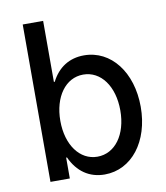

<svg xmlns="http://www.w3.org/2000/svg" viewBox="-84 -810 767 889"><g transform="rotate(-10 300.0 -365.0)"><path d="M83 0H174V-98H178C210 -28 265 10 337 10C464 10 555 -107 555 -270C555 -433 464 -550 337 -550C268 -550 215 -516 183 -453H179V-740H83ZM318 -77C235 -77 177 -157 177 -270C177 -383 235 -463 318 -463C401 -463 459 -384 459 -270C459 -156 401 -77 318 -77Z"/></g></svg>

Font: CommitMono
Style: 500Regular
Weight: 500
Monospace: yes
Designer: Eigil Nikolajsen
Foundry: Eigil Nikolajsen
Version: Version 1.143